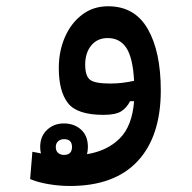

<svg xmlns="http://www.w3.org/2000/svg" viewBox="-20 -371 626 625"><path d="M208 234.4Q173.3 234.4 138.4 228.5Q103.5 222.7 78.1 211.9L85.4 123Q101.1 126.5 113.3 128.4Q110.8 118.7 110.8 107.4Q110.8 72.8 133.1 51.8Q155.3 30.8 188 30.8Q221.2 30.8 243.7 50.8Q266.1 70.8 266.1 107.4Q266.1 120.1 263.2 130.9Q329.1 120.1 369.6 79.8Q410.2 39.6 416.5 -41.5H403.3Q392.6 -20 374.3 -8.5Q356 2.9 316.9 2.9Q231.4 2.9 201.4 -35.2Q171.4 -73.2 171.4 -149.9Q171.4 -204.1 191.2 -249.8Q210.9 -295.4 247.1 -323Q283.2 -350.6 332 -350.6Q418.5 -350.6 460.9 -276.9Q503.4 -203.1 503.4 -76.7Q503.4 72.8 428 153.6Q352.5 234.4 208 234.4ZM416.5 -107.9Q412.6 -182.1 391.6 -214.6Q370.6 -247.1 330.6 -247.1Q296.9 -247.1 277.1 -223.1Q257.3 -199.2 257.3 -160.2Q257.3 -123.5 273.2 -111.3Q289.1 -99.1 338.4 -99.1Q359.4 -99.1 377.7 -101.3Q396 -103.5 416.5 -107.9ZM188 133.3Q214.4 133.3 214.4 107.4Q214.4 82 188.5 82Q176.8 82 169.2 88.9Q161.6 95.7 161.6 107.4Q161.6 120.6 169.4 127Q177.2 133.3 188 133.3Z"/></svg>

Font: CaskaydiaCove NFP
Style: Regular
Weight: 400
Designer: Aaron Bell
Foundry: Saja Typeworks
Version: Version 2111.001; VTT 6.35;Nerd Fonts 3.1.1